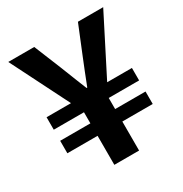

<svg xmlns="http://www.w3.org/2000/svg" viewBox="-168 -848 926 974"><g transform="rotate(-30 295.0 -360.5)"><path d="M222 0V-170H45V-243H222V-308H45V-381H188L17 -721H169L235 -559Q250 -522 264.5 -484Q279 -446 295 -408H299Q314 -447 329 -484.5Q344 -522 359 -559L425 -721H573L400 -381H545V-308H367V-243H545V-170H367V0Z"/></g></svg>

Font: Noto Sans TC Thin
Style: Bold
Weight: 700
Version: Version 2.004-H2;hotconv 1.0.118;makeotfexe 2.5.65603